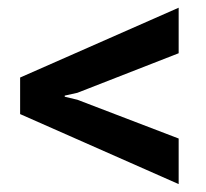

<svg xmlns="http://www.w3.org/2000/svg" viewBox="-20 -519 535 498"><path d="M443.4 -41.5 32.2 -223.1V-317.9L443.4 -499V-380.9L180.7 -278.3L147.9 -271V-268.1L180.7 -260.3L443.4 -159.7Z"/></svg>

Font: Roboto Slab Medium
Style: Regular
Weight: 500
Designer: Google
Version: Version 2.001; ttfautohint (v1.8.3)